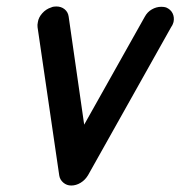

<svg xmlns="http://www.w3.org/2000/svg" viewBox="-20 -573 557 593"><path d="M427 -521Q435 -536 449 -544Q463 -552 478 -552Q487 -552 493 -550Q507 -544 513 -532Q519 -520 516 -505Q515 -502 513.5 -498Q512 -494 509 -490L252 -32Q243 -17 229 -8.5Q215 0 200 0Q186 0 175.5 -9Q165 -18 163 -31L96 -489Q95 -496 97 -505Q99 -519 110.5 -532Q122 -545 138 -550Q142 -552 146.5 -552.5Q151 -553 154 -553Q169 -553 179.5 -544.5Q190 -536 192 -522L240 -188Z"/></svg>

Font: VDS
Style: Italic
Weight: 400
Designer: artmaker
Foundry: artmaker
Version: Version 1.000 2009 initial release